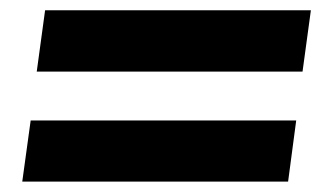

<svg xmlns="http://www.w3.org/2000/svg" viewBox="-20 -575 640 370"><path d="M50.8 -437 66.9 -555.2H579.1L563 -437ZM22.9 -225.1 39.1 -342.8H550.8L535.2 -225.1Z"/></svg>

Font: Cooper Hewitt
Style: Semibold Italic
Weight: 710
Designer: Village Type and Design LLC
Foundry: Cooper Hewitt Smithsonian Design Museum
Version: 1.000